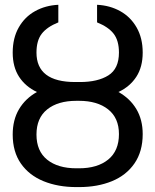

<svg xmlns="http://www.w3.org/2000/svg" viewBox="-20 -759 639 789"><path d="M129.9 -206.1Q129.9 -138.2 173.8 -102.8Q217.8 -67.4 293.9 -67.4H304.7Q380.4 -67.4 424.6 -103.3Q468.8 -139.2 468.8 -208Q468.8 -274.4 424.3 -309.6Q379.9 -344.7 304.7 -344.7H293.9Q217.8 -344.7 173.8 -309.3Q129.9 -273.9 129.9 -206.1ZM468.8 -543Q468.8 -592.3 447 -620.4Q425.3 -648.4 378.9 -667V-739.3Q431.6 -736.8 474.1 -713.1Q516.6 -689.5 541.5 -646Q566.4 -602.5 566.4 -543Q566.4 -483.9 540.3 -443.6Q514.2 -403.3 466.8 -380.9Q514.2 -354.5 540.3 -310.8Q566.4 -267.1 566.4 -208Q566.4 -136.7 532.7 -87.6Q499 -38.6 439.9 -14.4Q380.9 9.8 304.7 9.8H293.9Q218.3 9.8 158.9 -14.4Q99.6 -38.6 65.9 -86.9Q32.2 -135.3 32.2 -206.1Q32.2 -266.6 58.3 -310.5Q84.5 -354.5 131.8 -380.9Q84.5 -403.3 58.3 -443.6Q32.2 -483.9 32.2 -543Q32.2 -602.5 56.9 -646Q81.5 -689.5 124 -713.1Q166.5 -736.8 219.7 -739.3V-667Q173.3 -648.4 151.6 -620.4Q129.9 -592.3 129.9 -543Q129.9 -421.9 289.1 -421.9H308.6Q381.8 -421.9 425.3 -449.2Q468.8 -476.6 468.8 -543Z"/></svg>

Font: Pretendard Std
Style: Regular
Weight: 400
Designer: Base glyphs from Inter by Rasmus Andersson; Hangeul glyphs from Noto Sans CJK(Source Han Sans) by Jang Soo-young and Kan
Foundry: Kil Hyung-jin
Version: Version 1.309